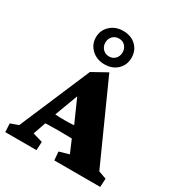

<svg xmlns="http://www.w3.org/2000/svg" viewBox="-197 -964 1018 1093"><g transform="rotate(30 312.0 -417.5)"><path d="M0 0 -2.9 -55.7 48.8 -74.2 246.1 -537.1 342.8 -590.8 575.2 -74.2 627 -55.7 624 0H322.3L317.4 -55.7L381.8 -74.2L334 -186.5L323.2 -222.7L230.5 -431.6L263.7 -410.2L195.3 -227.5L186.5 -198.2L143.6 -74.2L208 -55.7L205.1 0ZM158.2 -156.2V-232.4Q178.7 -231.4 199.7 -229.5Q220.7 -227.5 257.8 -227.5Q293.9 -227.5 316.4 -229.5Q338.9 -231.4 358.4 -232.4V-157.2Q350.6 -157.2 327.1 -158.2Q303.7 -159.2 257.8 -159.2Q210 -159.2 188 -158.2Q166 -157.2 158.2 -156.2ZM294.9 -616.2Q244.1 -616.2 210.4 -647.9Q176.8 -679.7 176.8 -725.6Q176.8 -772.5 210.4 -803.7Q244.1 -835 294.9 -835Q346.7 -835 378.9 -804.2Q411.1 -773.4 411.1 -725.6Q411.1 -677.7 378.9 -647Q346.7 -616.2 294.9 -616.2ZM295.9 -668Q320.3 -668 335.9 -684.6Q351.6 -701.2 351.6 -726.6Q351.6 -752 335.9 -768.6Q320.3 -785.2 295.9 -785.2Q270.5 -785.2 254.4 -768.6Q238.3 -752 238.3 -726.6Q238.3 -702.1 254.4 -685.1Q270.5 -668 295.9 -668Z"/></g></svg>

Font: Crimson Pro Black
Style: Regular
Weight: 900
Designer: Jacques Le Bailly
Foundry: Baron von Fonthausen
Version: Version 1.003